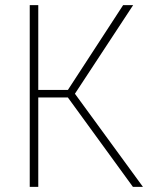

<svg xmlns="http://www.w3.org/2000/svg" viewBox="-20 -727 598 747"><path d="M244.1 -347.7H128.9V0H95.7V-707H128.9V-377H244.1L459 -707H498L271.5 -362.3L536.1 0H497.1Z"/></svg>

Font: Pretendard JP Thin
Style: Regular
Weight: 100
Designer: Base glyphs from Inter by Rasmus Andersson; Hangeul glyphs from Noto Sans CJK(Source Han Sans) by Jang Soo-young and Kan
Foundry: Kil Hyung-jin
Version: Version 1.309